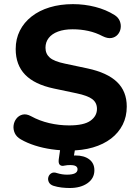

<svg xmlns="http://www.w3.org/2000/svg" viewBox="-20 -736 679 952"><path d="M322.5 10.5Q280 10.5 236.2 4.2Q192.5 -2 153.4 -14.5Q114.2 -27 83.2 -45Q61.8 -57.2 53.2 -76.1Q44.8 -95 47.4 -114.4Q50 -133.8 61.9 -148.6Q73.8 -163.5 92.5 -167.9Q111.2 -172.2 134 -159.8Q175.8 -136.8 224.4 -125.5Q273 -114.2 322.5 -114.2Q396.2 -114.2 428.5 -137.4Q460.8 -160.5 460.8 -196.2Q460.8 -226.5 438 -244.1Q415.2 -261.8 359 -273.5L246.5 -297.2Q151 -317.5 104.4 -365.9Q57.8 -414.2 57.8 -492.8Q57.8 -543 78.4 -583.9Q99 -624.8 136.6 -654.2Q174.2 -683.8 226.4 -699.6Q278.5 -715.5 341.8 -715.5Q398.5 -715.5 452.2 -701.8Q506 -688 547.8 -661.5Q566.5 -650 573.8 -632Q581 -614 578.2 -595.9Q575.5 -577.8 563.6 -564.4Q551.8 -551 532.9 -547.6Q514 -544.2 489 -556.5Q455 -574.5 417.8 -582.6Q380.5 -590.8 340.2 -590.8Q297.8 -590.8 267.5 -579.4Q237.2 -568 221.4 -547.5Q205.5 -527 205.5 -499.2Q205.5 -469 227 -450.2Q248.5 -431.5 302 -420.5L413.8 -396.8Q512 -375.8 560.2 -329.5Q608.5 -283.2 608.5 -207.5Q608.5 -158 588.4 -117.9Q568.2 -77.8 530.8 -49Q493.2 -20.2 440.8 -4.9Q388.2 10.5 322.5 10.5ZM325.8 196.2Q306.2 196.2 285 193.8Q263.8 191.2 245.8 185.5Q229 180.2 222.6 167.9Q216.2 155.5 219.6 142.8Q223 130 234.4 123.1Q245.8 116.2 262.5 122.2Q275.8 126.2 287.6 128.1Q299.5 130 312.2 130Q338.2 130 351.4 123.4Q364.5 116.8 364.5 103.2Q364.5 93.2 356.1 87.9Q347.8 82.5 327.8 82.5Q321 82.5 313.9 83Q306.8 83.5 299.2 85.2Q292.5 87 287 86.2Q281.5 85.5 276.5 81.2Q272.5 77 271.4 70.8Q270.2 64.5 271.2 54.5L282 -20H356L343.2 56.2L307.8 43Q319.5 38.8 331.6 36.8Q343.8 34.8 353.8 34.8Q397 34.8 422.5 54.1Q448 73.5 448 108.2Q448 148.2 414 172.2Q380 196.2 325.8 196.2Z"/></svg>

Font: Nunito ExtraLight
Style: Regular
Weight: 200
Designer: Vernon Adams
Foundry: Vernon Adams
Version: Version 3.602;April 4, 2023;FontCreator 14.0.0.2856 64-bit